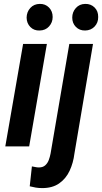

<svg xmlns="http://www.w3.org/2000/svg" viewBox="-20 -755 526 990"><path d="M221.7 -528.3 130.4 0H7.3L99.1 -528.3ZM117.2 -664.1Q117.7 -693.4 136.2 -713.9Q154.8 -734.4 185.1 -734.9Q213.9 -735.4 232.7 -716.1Q251.5 -696.8 251.5 -667.5Q251.5 -639.2 232.9 -618.7Q214.4 -598.1 184.1 -597.7Q155.3 -596.7 136.5 -615.7Q117.7 -634.8 117.2 -664.1ZM337.4 -528.3H459.5L363.8 36.6Q357.9 85 338.9 125.7Q319.8 166.5 284.7 190.9Q249.5 215.3 196.3 214.8Q179.7 214.8 164.3 212.2Q148.9 209.5 133.3 205.6L144.5 103Q153.8 104.5 162.6 106.4Q171.4 108.4 180.7 108.4Q200.7 108.4 212.9 97.7Q225.1 86.9 231.2 70.8Q237.3 54.7 240.7 37.1ZM352.5 -664.1Q352.5 -692.9 371.1 -713.6Q389.6 -734.4 419.4 -734.9Q448.7 -735.4 467.8 -716.3Q486.8 -697.3 486.3 -667.5Q486.8 -638.2 467.8 -618.2Q448.7 -598.1 418.9 -597.7Q390.1 -597.2 371.3 -616.2Q352.5 -635.3 352.5 -664.1Z"/></svg>

Font: Roboto Condensed SemiBold
Style: Italic
Weight: 600
Italic angle: -12°
Designer: Christian Robertson
Foundry: Google
Version: Version 3.008; 2023